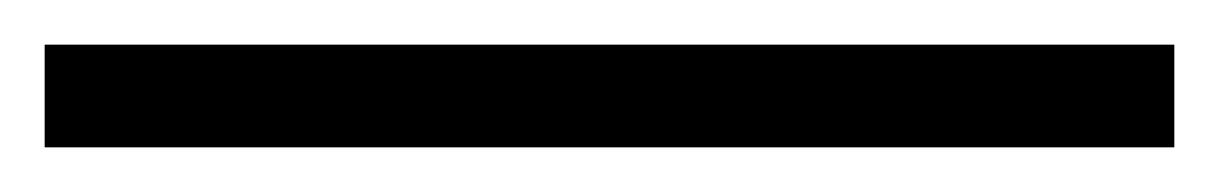

<svg xmlns="http://www.w3.org/2000/svg" viewBox="-23 -826 546 86"><path d="M503 -760V-806H-3V-760Z"/></svg>

Font: Noto Sans Gurmukhi Light
Style: Regular
Weight: 300
Designer: Jelle Bosma - Monotype Design Team
Foundry: Monotype Imaging Inc.
Version: Version 2.004